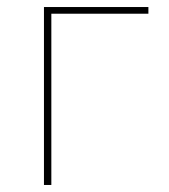

<svg xmlns="http://www.w3.org/2000/svg" viewBox="-20 -526 482 546"><path d="M105 -506H402V-487H126V0H105Z"/></svg>

Font: Plexus Sans Thin
Style: Regular
Weight: 250
Version: Version 2.001;PS 002.001;hotconv 1.0.70;makeotf.lib2.5.58329